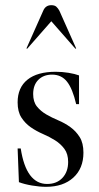

<svg xmlns="http://www.w3.org/2000/svg" viewBox="-20 -711 384 741"><path d="M195 -434Q220 -434 244.5 -430Q269 -426 285 -420V-309H274Q260 -369 238.5 -396Q217 -423 181 -423Q148 -423 128 -403Q108 -383 108 -348Q108 -318 122.5 -300Q137 -282 158.5 -269.5Q180 -257 205 -246.5Q230 -236 251.5 -220.5Q273 -205 287.5 -182Q302 -159 302 -122Q302 -61 263 -25.5Q224 10 158 10Q133 10 103.5 5Q74 0 53 -8L48 -138H60Q81 -1 162 -1Q199 -1 221 -24.5Q243 -48 243 -86Q243 -117 228.5 -136.5Q214 -156 192.5 -169.5Q171 -183 145.5 -194Q120 -205 98.5 -220Q77 -235 62.5 -257.5Q48 -280 48 -316Q48 -373 86 -403.5Q124 -434 195 -434ZM274 -524 271 -523 178 -629 85 -523 82 -524 147 -670Q156 -691 178 -691Q191 -691 197.5 -685Q204 -679 209 -670Z"/></svg>

Font: Libre Caslon Display
Style: Regular
Weight: 400
Designer: Pablo Impallari, Rodrigo Fuenzalida
Foundry: Pablo Impallari, Rodrigo Fuenzalida
Version: Version 1.002; ttfautohint (v1.5)